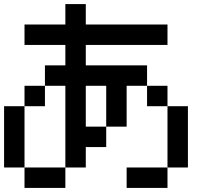

<svg xmlns="http://www.w3.org/2000/svg" viewBox="-20 -920 1040 940"><path d="M0 -100V-400H100V-100ZM900 -100H800V-400H900ZM200 -500V-400H100V-500ZM200 -600H300V-700H100V-800H300V-900H400V-800H800V-700H400V-600H700V-500H600V-300H500V-500H400V-300H500V-200H400V-100H300V-500H200ZM600 0V-100H800V0ZM800 -500V-400H700V-500ZM100 -100H300V0H100Z"/></svg>

Font: Galmuri9 Regular
Style: Regular
Weight: 400
Designer: Lee Minseo (quiple)
Version: Version 2.399;hotconv 1.1.1;makeotfexe 2.6.0 DEVELOPMENT